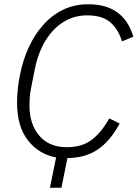

<svg xmlns="http://www.w3.org/2000/svg" viewBox="-20 -730 645 900"><path d="M214 150 243 8Q162 -7 111 -72Q60 -137 60 -248Q60 -281 63.5 -314.5Q67 -348 74 -380Q87 -447 114 -506.5Q141 -566 181.5 -612Q222 -658 275 -684Q328 -710 394 -710Q478 -710 530.5 -671.5Q583 -633 605 -558L552 -536Q534 -594 496.5 -626Q459 -658 388 -658Q328 -658 278.5 -627.5Q229 -597 194.5 -541.5Q160 -486 144 -410L126 -319Q121 -295 119.5 -274Q118 -253 118 -236Q118 -148 164 -94Q210 -40 293 -40Q365 -40 410.5 -75Q456 -110 492 -175L541 -151Q496 -68 438 -29Q380 10 296 11L268 150Z"/></svg>

Font: IBM Plex Sans Light
Style: Italic
Weight: 300
Italic angle: -11.31°
Designer: Mike Abbink, Paul van der Laan, Pieter van Rosmalen
Foundry: Bold Monday
Version: Version 3.201